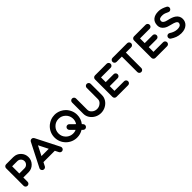

<svg xmlns="http://www.w3.org/2000/svg" viewBox="519 -2624 4535 4535"><g transform="rotate(-45 2787.0 -356.0)"><path d="M393 -717Q496 -715 568 -641Q640 -567 640 -463.5Q640 -360 568 -286Q496 -212 393 -209Q389 -209 386 -209H212V-67Q212 -39 192.5 -19.5Q173 0 145 0Q117 0 97.5 -19.5Q78 -39 78 -67V-651Q78 -678 97.5 -698Q117 -718 145 -718H386Q389 -718 393 -717ZM386 -343Q435 -343 470.5 -378Q506 -413 506 -463Q506 -496 490 -523.5Q474 -551 446 -567Q418 -583 386 -583H212V-343H386Z M1351 -98Q1363 -73 1354.5 -46.5Q1346 -20 1321.5 -7.5Q1297 5 1270.5 -3.5Q1244 -12 1231 -37L1184 -130H805L758 -37Q749 -20 733 -10Q717 0 698 0Q661 0 641 -32Q621 -64 638 -98L935 -681Q935 -682 937 -685Q937 -685 937 -685.5Q937 -686 938 -687Q942 -693 947 -698Q948 -699 948.5 -699.5Q949 -700 949 -700Q951 -702 952.5 -703Q954 -704 956 -706Q956 -706 958 -707Q965 -712 972 -714Q974 -715 974 -715Q977 -716 979 -716Q980 -716 983 -717Q983 -717 984 -717Q985 -717 986 -717Q990 -718 994 -718Q994 -718 994 -718H995H996Q999 -718 1002 -718Q1004 -717 1004 -717Q1008 -717 1011 -716Q1012 -716 1013 -716Q1016 -715 1019 -713Q1020 -713 1022 -712Q1025 -711 1025 -711Q1025 -711 1026 -710.5Q1027 -710 1027 -710Q1028 -709 1029 -709Q1032 -707 1035 -705V-704Q1048 -694 1055 -679Q1055 -680 1055 -680Q1055 -680 1055 -681ZM873 -264H1116L995 -503Z M2080 -123 2102 -101Q2121 -81 2121 -53.5Q2121 -26 2101.5 -6Q2082 14 2054 14Q2026 14 2007 -6L1980 -33Q1889 24 1780 24Q1704 24 1634.5 -4.5Q1565 -33 1511 -87Q1457 -141 1428.5 -210.5Q1400 -280 1400 -356Q1400 -432 1428.5 -501.5Q1457 -571 1511 -625Q1525 -638 1540 -651Q1559 -666 1581 -679Q1587 -683 1594 -687Q1612 -697 1630 -705Q1637 -708 1645 -711Q1655 -715 1665 -718Q1682 -723 1700 -727Q1707 -729 1713 -730Q1747 -736 1780 -736Q1817 -736 1853 -729Q1901 -719 1946 -698Q2003 -670 2049 -625Q2102 -571 2131 -501.5Q2160 -432 2160 -356Q2160 -225 2080 -123ZM1984 -219Q2033 -290 2025 -378.5Q2017 -467 1954 -530Q1882 -602 1780 -602Q1678 -602 1606 -530Q1534 -458 1534 -356Q1534 -254 1606 -182Q1661 -127 1737.5 -114Q1814 -101 1881 -132L1776 -236Q1757 -256 1757 -284Q1757 -312 1776.5 -331.5Q1796 -351 1824 -351Q1852 -351 1871 -331Z M2902 -648V-271Q2902 -195 2859.5 -129.5Q2817 -64 2745 -25Q2673 14 2589 14Q2506 14 2434.5 -25Q2363 -64 2320.5 -129.5Q2278 -195 2278 -271V-648Q2278 -676 2297.5 -695.5Q2317 -715 2345 -715Q2373 -715 2392.5 -695.5Q2412 -676 2412 -648V-271Q2412 -211 2465.5 -165.5Q2519 -120 2589 -120Q2658 -120 2712.5 -165Q2767 -210 2767 -271V-648Q2767 -676 2787 -695.5Q2807 -715 2834.5 -715Q2862 -715 2882 -695.5Q2902 -676 2902 -648Z M3503 -134Q3531 -134 3550.5 -114.5Q3570 -95 3570 -67Q3570 -39 3550.5 -19.5Q3531 0 3503 0H3114Q3086 0 3066.5 -19.5Q3047 -39 3047 -67V-651Q3047 -678 3066.5 -698Q3086 -718 3114 -718H3503Q3531 -718 3550.5 -698Q3570 -678 3570 -650.5Q3570 -623 3550.5 -603Q3531 -583 3503 -583H3181V-426H3446Q3474 -426 3493.5 -406.5Q3513 -387 3513 -359Q3513 -331 3493.5 -311.5Q3474 -292 3446 -292H3181V-134Z M4189 -718Q4216 -718 4236 -698Q4256 -678 4256 -650.5Q4256 -623 4236 -603Q4216 -583 4189 -583H4011V-67Q4011 -39 3991.5 -19.5Q3972 0 3944 0Q3916 0 3896.5 -19.5Q3877 -39 3877 -67V-583H3699Q3671 -583 3651.5 -603Q3632 -623 3632 -650.5Q3632 -678 3651.5 -698Q3671 -718 3699 -718Z M4806 -134Q4834 -134 4853.5 -114.5Q4873 -95 4873 -67Q4873 -39 4853.5 -19.5Q4834 0 4806 0H4417Q4389 0 4369.5 -19.5Q4350 -39 4350 -67V-651Q4350 -678 4369.5 -698Q4389 -718 4417 -718H4806Q4834 -718 4853.5 -698Q4873 -678 4873 -650.5Q4873 -623 4853.5 -603Q4834 -583 4806 -583H4484V-426H4749Q4777 -426 4796.5 -406.5Q4816 -387 4816 -359Q4816 -331 4796.5 -311.5Q4777 -292 4749 -292H4484V-134Z M5526 -196Q5526 -107 5464 -46Q5392 23 5266 23Q5261 23 5255 23Q5177 21 5115.5 -2.5Q5054 -26 4995 -65Q4972 -80 4966.5 -107Q4961 -134 4976 -157.5Q4991 -181 5018.5 -186.5Q5046 -192 5069 -177Q5166 -113 5258 -111Q5263 -111 5266 -111Q5338 -111 5370 -142Q5392 -164 5392 -196Q5392 -204 5391 -210Q5390 -216 5381 -228.5Q5372 -241 5356 -250.5Q5340 -260 5306 -272.5Q5272 -285 5225 -295H5224Q5133 -315 5080 -349Q4986 -410 4988 -513Q4991 -621 5057 -675.5Q5123 -730 5235 -730Q5250 -730 5268 -729Q5269 -729 5269.5 -729Q5270 -729 5270 -729Q5351 -723 5456 -668Q5481 -656 5489.5 -629.5Q5498 -603 5485 -578Q5472 -553 5445.5 -544.5Q5419 -536 5395 -549Q5315 -591 5262 -595Q5256 -595 5251 -596Q5134 -602 5126 -539Q5123 -530 5124 -520Q5125 -510 5127 -500.5Q5129 -491 5138 -480.5Q5147 -470 5160.5 -460.5Q5174 -451 5197.5 -442Q5221 -433 5253 -426Q5372 -401 5435 -359Q5526 -298 5526 -196Z"/></g></svg>

Font: Multiround Pro
Style: Regular
Weight: 400
Designer: Ivan Filipov, Sasha Pavljenko
Version: Version 1.005;Fontself Maker 3.5.4